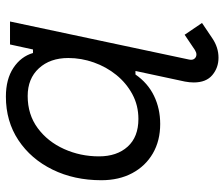

<svg xmlns="http://www.w3.org/2000/svg" viewBox="-75 -475 762 652"><g transform="rotate(-90 306.0 -149.0)"><path d="M436 212Q402 212 377 191Q352 170 352 128Q352 114 355 98L391 -70H379Q350 -28 306.5 -7Q263 14 211 14Q154 14 111 -11Q68 -36 44 -81Q20 -126 20 -186Q20 -278 56 -351.5Q92 -425 156 -467.5Q220 -510 304 -510Q363 -510 401.5 -484.5Q440 -459 452 -418H464L481 -496H559L430 111Q427 123 432.5 130Q438 137 447 137Q454 137 462 132L514 97L554 156L502 191Q471 212 436 212ZM228 -60Q274 -60 312 -80.5Q350 -101 377.5 -135Q405 -169 420 -211.5Q435 -254 435 -298Q435 -360 400 -398Q365 -436 306 -436Q243 -436 197 -402Q151 -368 126 -312.5Q101 -257 101 -194Q101 -133 134 -96.5Q167 -60 228 -60Z"/></g></svg>

Font: Space Mono
Style: Italic
Weight: 400
Italic angle: -12°
Monospace: yes
Designer: Colophon Foundry + Benjamin Critton
Foundry: Colophon Foundry & Benjamin Critton
Version: Version 1.003; ttfautohint (v1.8.4.7-5d5b)